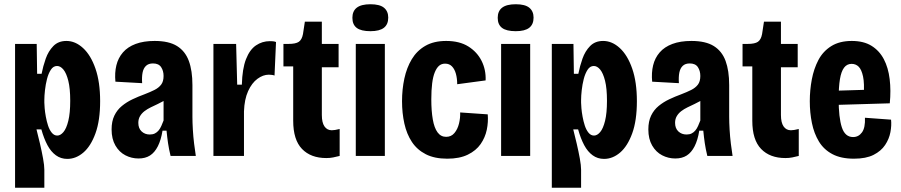

<svg xmlns="http://www.w3.org/2000/svg" viewBox="-20 -735 4249 905"><path d="M51 150V-252V-528H153L155 -387H176Q183 -423 195.5 -458.5Q208 -494 231.5 -518Q255 -542 293 -542Q335 -542 371.5 -508.5Q408 -475 430 -411.5Q452 -348 452 -258Q452 -167 430 -106.5Q408 -46 373 -16Q338 14 297 14Q267 14 243.5 -3Q220 -20 203.5 -51Q187 -82 175 -125H152Q160 -94 168.5 -57.5Q177 -21 183 12Q189 45 189 65V150ZM250 -96Q265 -96 279 -112.5Q293 -129 302 -165.5Q311 -202 311 -260Q311 -318 302 -354Q293 -390 279 -407Q265 -424 249 -424Q231 -424 219.5 -406Q208 -388 201.5 -362.5Q195 -337 192 -310Q189 -283 189 -264V-251Q189 -243 190.5 -225Q192 -207 196 -185Q200 -163 206.5 -143Q213 -123 224 -109.5Q235 -96 250 -96Z M633 12Q600 12 571 -3Q542 -18 524 -49Q506 -80 506 -125Q506 -163 519 -190Q532 -217 554.5 -235.5Q577 -254 604.5 -267Q632 -280 662 -291Q688 -301 708 -311Q728 -321 739.5 -336Q751 -351 751 -377Q751 -401 739.5 -418.5Q728 -436 701 -436Q680 -436 668 -424.5Q656 -413 652 -392.5Q648 -372 650 -343L524 -350Q520 -392 528.5 -427Q537 -462 559.5 -488Q582 -514 619.5 -528Q657 -542 709 -542Q776 -542 814.5 -518Q853 -494 870 -448Q887 -402 887 -334V-184Q887 -158 889 -124Q891 -90 895 -57.5Q899 -25 903 0H784Q776 -33 772 -60.5Q768 -88 765 -119H746Q739 -75 724 -45.5Q709 -16 687 -2Q665 12 633 12ZM686 -101Q700 -101 710 -106Q720 -111 727.5 -120Q735 -129 740.5 -141.5Q746 -154 751 -167V-289L784 -283Q773 -271 757 -262Q741 -253 724 -245Q707 -237 690.5 -229Q674 -221 661 -211Q648 -201 640 -187.5Q632 -174 632 -156Q632 -130 647.5 -115.5Q663 -101 686 -101Z M986 0V-298V-528H1093L1098 -336H1120Q1122 -411 1139.5 -456Q1157 -501 1186.5 -521Q1216 -541 1252 -541Q1259 -541 1266 -540.5Q1273 -540 1281 -537L1274 -379Q1269 -381 1261 -382Q1253 -383 1247 -383Q1220 -383 1193.5 -363.5Q1167 -344 1149.5 -305.5Q1132 -267 1130 -210V0Z M1518 10Q1445 10 1403.5 -33Q1362 -76 1362 -166V-422H1316V-528H1340Q1374 -528 1388.5 -538Q1403 -548 1408 -574L1417 -633H1497V-528H1576V-418H1497V-193Q1497 -157 1509.5 -139Q1522 -121 1544 -121Q1551 -121 1560 -122.5Q1569 -124 1581 -127V0Q1565 4 1550.5 7Q1536 10 1518 10Z M1657 0V-528H1794V0ZM1726 -588Q1682 -588 1661.5 -603.5Q1641 -619 1641 -651Q1641 -683 1662 -699Q1683 -715 1726 -715Q1770 -715 1790 -698.5Q1810 -682 1810 -652Q1810 -620 1789.5 -604Q1769 -588 1726 -588Z M2088 13Q2028 13 1987 -8Q1946 -29 1921.5 -66Q1897 -103 1886 -152.5Q1875 -202 1875 -258Q1875 -314 1886 -365Q1897 -416 1921 -456Q1945 -496 1985 -519Q2025 -542 2083 -542Q2146 -542 2187.5 -516Q2229 -490 2250 -448Q2271 -406 2269 -356L2135 -338Q2135 -365 2129 -387Q2123 -409 2110.5 -422Q2098 -435 2078 -435Q2061 -435 2049.5 -425Q2038 -415 2029.5 -394.5Q2021 -374 2017 -342Q2013 -310 2013 -267Q2013 -212 2020 -172Q2027 -132 2042.5 -111Q2058 -90 2083 -90Q2107 -90 2122 -108Q2137 -126 2143.5 -152.5Q2150 -179 2149 -205L2279 -196Q2282 -160 2274.5 -123.5Q2267 -87 2245.5 -56Q2224 -25 2185 -6Q2146 13 2088 13Z M2342 0V-528H2479V0ZM2411 -588Q2367 -588 2346.5 -603.5Q2326 -619 2326 -651Q2326 -683 2347 -699Q2368 -715 2411 -715Q2455 -715 2475 -698.5Q2495 -682 2495 -652Q2495 -620 2474.5 -604Q2454 -588 2411 -588Z M2581 150V-252V-528H2683L2685 -387H2706Q2713 -423 2725.5 -458.5Q2738 -494 2761.5 -518Q2785 -542 2823 -542Q2865 -542 2901.5 -508.5Q2938 -475 2960 -411.5Q2982 -348 2982 -258Q2982 -167 2960 -106.5Q2938 -46 2903 -16Q2868 14 2827 14Q2797 14 2773.5 -3Q2750 -20 2733.5 -51Q2717 -82 2705 -125H2682Q2690 -94 2698.5 -57.5Q2707 -21 2713 12Q2719 45 2719 65V150ZM2780 -96Q2795 -96 2809 -112.5Q2823 -129 2832 -165.5Q2841 -202 2841 -260Q2841 -318 2832 -354Q2823 -390 2809 -407Q2795 -424 2779 -424Q2761 -424 2749.5 -406Q2738 -388 2731.5 -362.5Q2725 -337 2722 -310Q2719 -283 2719 -264V-251Q2719 -243 2720.5 -225Q2722 -207 2726 -185Q2730 -163 2736.5 -143Q2743 -123 2754 -109.5Q2765 -96 2780 -96Z M3163 12Q3130 12 3101 -3Q3072 -18 3054 -49Q3036 -80 3036 -125Q3036 -163 3049 -190Q3062 -217 3084.5 -235.5Q3107 -254 3134.5 -267Q3162 -280 3192 -291Q3218 -301 3238 -311Q3258 -321 3269.5 -336Q3281 -351 3281 -377Q3281 -401 3269.5 -418.5Q3258 -436 3231 -436Q3210 -436 3198 -424.5Q3186 -413 3182 -392.5Q3178 -372 3180 -343L3054 -350Q3050 -392 3058.5 -427Q3067 -462 3089.5 -488Q3112 -514 3149.5 -528Q3187 -542 3239 -542Q3306 -542 3344.5 -518Q3383 -494 3400 -448Q3417 -402 3417 -334V-184Q3417 -158 3419 -124Q3421 -90 3425 -57.5Q3429 -25 3433 0H3314Q3306 -33 3302 -60.5Q3298 -88 3295 -119H3276Q3269 -75 3254 -45.5Q3239 -16 3217 -2Q3195 12 3163 12ZM3216 -101Q3230 -101 3240 -106Q3250 -111 3257.5 -120Q3265 -129 3270.5 -141.5Q3276 -154 3281 -167V-289L3314 -283Q3303 -271 3287 -262Q3271 -253 3254 -245Q3237 -237 3220.5 -229Q3204 -221 3191 -211Q3178 -201 3170 -187.5Q3162 -174 3162 -156Q3162 -130 3177.5 -115.5Q3193 -101 3216 -101Z M3682 10Q3609 10 3567.5 -33Q3526 -76 3526 -166V-422H3480V-528H3504Q3538 -528 3552.5 -538Q3567 -548 3572 -574L3581 -633H3661V-528H3740V-418H3661V-193Q3661 -157 3673.5 -139Q3686 -121 3708 -121Q3715 -121 3724 -122.5Q3733 -124 3745 -127V0Q3729 4 3714.5 7Q3700 10 3682 10Z M4005 13Q3944 13 3903.5 -8.5Q3863 -30 3840 -68Q3817 -106 3807 -155Q3797 -204 3797 -258Q3797 -310 3806.5 -360.5Q3816 -411 3837.5 -452Q3859 -493 3898 -517.5Q3937 -542 3995 -542Q4051 -542 4088 -519Q4125 -496 4146 -456Q4167 -416 4173.5 -362Q4180 -308 4174 -248L3903 -240V-307L4069 -312L4051 -285Q4055 -342 4048 -374.5Q4041 -407 4027.5 -420.5Q4014 -434 3994 -434Q3972 -434 3958.5 -416Q3945 -398 3939 -361.5Q3933 -325 3933 -268Q3933 -181 3948 -135Q3963 -89 4001 -89Q4014 -89 4024.5 -94.5Q4035 -100 4043 -111Q4051 -122 4054.5 -139.5Q4058 -157 4057 -180L4180 -171Q4183 -144 4177 -112Q4171 -80 4152 -51.5Q4133 -23 4097.5 -5Q4062 13 4005 13Z"/></svg>

Font: Bricolage Grotesque Condensed
Style: Bold
Weight: 700
Width: 3
Designer: Mathieu Triay
Foundry: Atelier Triay
Version: Version 1.001;gftools[0.9.33.dev8+g029e19f]